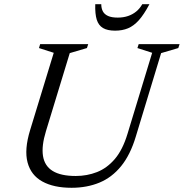

<svg xmlns="http://www.w3.org/2000/svg" viewBox="-20 -881 872 911"><path d="M198 -258.5Q176.5 -188.5 184 -141Q191.5 -93.5 230 -69.8Q268.5 -46 339.5 -46Q393 -46 440.2 -64.5Q487.5 -83 524.8 -126.5Q562 -170 585 -246L702 -630.5L632 -653L638 -671.5H832L826 -653L744.5 -629L624.5 -233.5Q598.5 -146.5 554.8 -92.8Q511 -39 451.8 -14.5Q392.5 10 319.5 10Q235 10 181 -19.8Q127 -49.5 110.8 -110.2Q94.5 -171 123 -264L235 -630.5L165 -653L170.5 -671.5H398.5L392.5 -653L311 -629ZM538.5 -797.5Q565.5 -797.5 587.5 -805Q609.5 -812.5 626.5 -826.5Q643.5 -840.5 655 -861H689Q663 -812 638.8 -785Q614.5 -758 587.5 -746.8Q560.5 -735.5 526 -735.5Q490 -735.5 468.8 -748Q447.5 -760.5 439 -787.8Q430.5 -815 432 -861H460.5Q460.5 -841.5 468 -827.2Q475.5 -813 492.8 -805.2Q510 -797.5 538.5 -797.5Z"/></svg>

Font: Newsreader 20pt
Style: Italic
Weight: 400
Italic angle: -17°
Version: Version 1.003